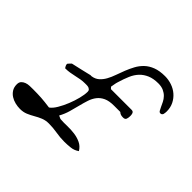

<svg xmlns="http://www.w3.org/2000/svg" viewBox="-173 -913 1106 1106"><g transform="rotate(45 379.5 -360.5)"><path d="M9.8 -85Q9.8 -102.5 18.6 -111.8Q27.3 -121.1 40.5 -126Q53.7 -130.9 68.8 -131.3Q84 -131.8 96.7 -131.8Q116.2 -131.8 132.3 -131.3Q148.4 -130.9 164.1 -129.9Q179.7 -128.9 196.3 -127Q212.9 -125 235.4 -122.1Q252.9 -133.8 269.5 -161.6Q286.1 -189.5 299.3 -222.2Q312.5 -254.9 320.8 -287.6Q329.1 -320.3 329.1 -343.8Q329.1 -353.5 324.2 -357.9Q319.3 -362.3 312.5 -365.2Q304.7 -367.2 296.9 -367.2H283.2Q265.6 -367.2 248.5 -364.3Q231.4 -361.3 214.4 -357.4Q197.3 -353.5 179.7 -350.6Q162.1 -347.7 144.5 -347.7H141.6Q139.6 -349.6 136.2 -356.4Q132.8 -363.3 131.8 -366.2V-375Q133.8 -377.9 141.1 -385.3Q148.4 -392.6 150.4 -394.5Q157.2 -396.5 174.3 -399.9Q191.4 -403.3 210.9 -408.2Q230.5 -413.1 248 -417Q265.6 -420.9 272.5 -422.9H282.2Q307.6 -426.8 324.7 -441.9Q341.8 -457 354 -479Q366.2 -501 375.5 -527.8Q384.8 -554.7 395.5 -581.5Q406.2 -608.4 419.9 -633.8Q433.6 -659.2 454.6 -679.2Q475.6 -699.2 506.3 -710.9Q537.1 -722.7 581.1 -722.7Q609.4 -722.7 636.7 -713.4Q664.1 -704.1 685.1 -686Q706.1 -668 718.8 -642.6Q731.4 -617.2 731.4 -585.9Q731.4 -574.2 728.5 -562.5Q724.6 -551.8 712.9 -551.8Q705.1 -551.8 700.2 -560.1Q695.3 -568.4 689.5 -581.1Q683.6 -593.8 676.3 -608.9Q668.9 -624 656.7 -636.7Q644.5 -649.4 626.5 -657.7Q608.4 -666 583 -666Q543.9 -666 516.1 -654.3Q488.3 -642.6 468.8 -622.1Q449.2 -601.6 436.5 -571.8Q423.8 -542 413.1 -505.9Q411.1 -502 409.7 -494.1Q408.2 -486.3 406.7 -478.5Q405.3 -470.7 404.3 -464.8L403.3 -460L413.1 -449.2H582Q588.9 -449.2 592.8 -446.3Q596.7 -443.4 598.6 -438.5Q600.6 -433.6 601.1 -428.2Q601.6 -422.9 601.6 -418Q601.6 -404.3 597.7 -393.6Q593.8 -382.8 578.1 -382.8Q568.4 -382.8 560.5 -384.8Q552.7 -386.7 543.9 -394.5H534.2Q526.4 -394.5 518.6 -394.5Q510.7 -394.5 502.9 -394.5H493.2Q454.1 -394.5 429.7 -383.3Q405.3 -372.1 390.1 -352.5Q375 -333 366.7 -307.6Q358.4 -282.2 351.1 -252.9Q343.8 -223.6 335 -192.4Q326.2 -161.1 309.6 -130.9L329.1 -122.1Q355.5 -120.1 385.3 -121.1Q415 -122.1 443.4 -118.2Q471.7 -114.3 495.6 -103Q519.5 -91.8 535.2 -66.4Q513.7 -50.8 487.8 -47.9Q461.9 -44.9 437.5 -44.9Q402.3 -44.9 368.7 -50.8Q335 -56.6 299.8 -56.6Q274.4 -56.6 252.9 -47.9Q231.4 -39.1 211.4 -27.3Q191.4 -15.6 170.4 -6.8Q149.4 2 123 2Q103.5 2 83.5 -2.9Q63.5 -7.8 47.4 -18.1Q31.2 -28.3 20.5 -44.9Q9.8 -61.5 9.8 -85Z"/></g></svg>

Font: Indie Flower
Style: Regular
Weight: 400
Designer: Kimberly Geswein
Foundry: Kimberly Geswein
Version: Version 1.001 2010